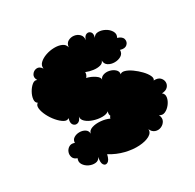

<svg xmlns="http://www.w3.org/2000/svg" viewBox="-126 -675 842 828"><g transform="rotate(-30 295.0 -261.0)"><path d="M205 -23Q199 4 187 10Q175 16 167.5 5Q160 -6 166 -32Q159 -17 143 -15.5Q127 -14 111.5 -21.5Q96 -29 87.5 -42.5Q79 -56 86 -72Q70 -77 65.5 -89.5Q61 -102 65.5 -114.5Q70 -127 81.5 -134Q93 -141 109 -135Q109 -150 121 -157.5Q133 -165 148.5 -165Q164 -165 176 -157.5Q188 -150 188 -135Q191 -150 209 -156Q227 -162 251 -160Q275 -158 294 -149Q295 -156 300 -160Q295 -169 300 -182Q289 -173 268 -173Q247 -173 225.5 -180Q204 -187 191 -199Q178 -211 181 -225Q174 -205 161 -202Q148 -199 140 -209.5Q132 -220 139 -241Q128 -233 113.5 -241.5Q99 -250 84.5 -267Q70 -284 60 -304Q50 -324 48 -341Q46 -358 57 -365Q46 -371 47.5 -387Q49 -403 58.5 -420Q68 -437 80.5 -447Q93 -457 104 -451Q94 -468 102.5 -481Q111 -494 126 -495.5Q141 -497 152 -480Q149 -496 161.5 -508Q174 -520 194 -527Q214 -534 235.5 -534.5Q257 -535 273 -528Q289 -521 292 -505Q294 -524 307.5 -531.5Q321 -539 336.5 -537Q352 -535 363 -524Q374 -513 371 -495Q377 -514 388.5 -517.5Q400 -521 408 -512Q416 -503 410 -484Q418 -499 435 -499Q452 -499 468.5 -490Q485 -481 493.5 -466Q502 -451 493 -436Q516 -429 519.5 -414Q523 -399 511.5 -388.5Q500 -378 478 -385Q478 -367 464 -358.5Q450 -350 432 -350Q414 -350 400.5 -358.5Q387 -367 387 -385Q384 -373 369.5 -369Q355 -365 336 -367.5Q317 -370 300 -377Q301 -364 291 -353Q313 -348 332 -335Q351 -322 346 -309Q349 -323 363 -328Q377 -333 393 -329.5Q409 -326 420 -316Q431 -306 428 -292Q435 -300 450.5 -295.5Q466 -291 483.5 -278.5Q501 -266 516 -250.5Q531 -235 538 -220.5Q545 -206 538 -198Q559 -199 569 -189Q579 -179 579.5 -166Q580 -153 570.5 -143Q561 -133 541 -132Q553 -123 550.5 -107Q548 -91 536.5 -76Q525 -61 510.5 -54.5Q496 -48 483 -57Q491 -39 484 -26Q477 -13 463 -7Q449 -1 434.5 -6Q420 -11 413 -28Q415 -10 395.5 1Q376 12 344 14Q312 16 275.5 7Q239 -2 205 -23Z"/></g></svg>

Font: Rubik Bubbles
Style: Regular
Weight: 400
Designer: Hubert and Fischer, NaN
Foundry: Hubert and Fischer, NaN
Version: Version 2.200